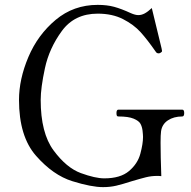

<svg xmlns="http://www.w3.org/2000/svg" viewBox="-20 -755 784 788"><path d="M58 -345Q58 -430 96.5 -521Q135 -612 208.5 -673.5Q282 -735 381 -735Q419 -735 448.5 -727Q478 -719 517 -701Q535 -693 548 -693Q561 -693 574 -700Q587 -707 603 -722L643 -557L645 -546Q645 -543 643 -541.5Q641 -540 638 -538Q635 -536 631 -536Q623 -536 619 -543Q585 -592 557 -623Q529 -654 485 -676.5Q441 -699 381 -699Q286 -699 234 -628Q182 -557 164.5 -475.5Q147 -394 147 -345Q147 -209 200 -137.5Q253 -66 312 -44.5Q371 -23 408 -23Q474 -23 509.5 -53Q545 -83 556 -124Q567 -165 567 -193Q567 -201 565 -219Q563 -235 556.5 -247Q550 -259 528.5 -268Q507 -277 466 -277Q461 -277 459.5 -280.5Q458 -284 458 -291Q458 -305 466 -305H728Q736 -305 736 -291Q736 -277 728 -277Q693 -277 669 -261Q645 -245 641 -216Q639 -202 639 -169Q639 -116 642 -32Q636 -33 625 -33Q601 -33 579 -27.5Q557 -22 520 -11Q483 1 457.5 7Q432 13 403 13Q355 13 276.5 -11.5Q198 -36 128 -115.5Q58 -195 58 -345Z"/></svg>

Font: Shippori Mincho
Style: Regular
Weight: 400
Designer: FONTDASU
Foundry: FONTDASU / Google Inc. / but / Adobe
Version: Version 3.110; ttfautohint (v1.8.3)